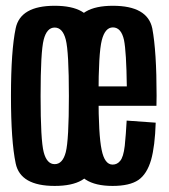

<svg xmlns="http://www.w3.org/2000/svg" viewBox="-20 -624 570 648"><path d="M164.5 3.5Q280.5 3.5 296.5 -72.2Q312.5 -148 312.5 -300Q312.5 -453 296.5 -528.8Q280.5 -604.5 164.5 -604.5Q49 -604.5 33 -528.8Q17 -453 17 -300Q17 -148 33 -72.2Q49 3.5 164.5 3.5ZM164.5 -70Q138 -70 127.5 -110.5Q117 -151 117 -300Q117 -449.5 127.5 -490.2Q138 -531 164.5 -531Q191.5 -531 202 -490.2Q212.5 -449.5 212.5 -300Q212.5 -151 202 -110.5Q191.5 -70 164.5 -70ZM360 3.5V-68.5Q333 -68.5 323 -118.5Q312.5 -168 312.5 -301Q312.5 -445 323.5 -488Q334.5 -531.5 361 -531.5Q389 -531.5 398.5 -489Q406.5 -449 408 -332.5H302.5V-267H508Q508.5 -283.5 508.5 -301Q508.5 -450.5 494 -528Q478 -604.5 361 -604.5Q245 -604.5 229 -527Q212.5 -449.5 212.5 -301.5Q212.5 -168 229 -81.5Q244 3.5 360 3.5ZM360 -68.5V3.5Q417.5 3.5 447 -16.5Q476 -36.5 490 -84.5Q503 -131 505.5 -210L407.5 -217Q405 -170 401 -131.5Q396.5 -93.5 385.5 -81Q375.5 -68.5 360 -68.5Z"/></svg>

Font: Anybody ExtraCondensed Medium
Style: Regular
Weight: 500
Width: 2
Version: Version 1.113;gftools[0.9.25]